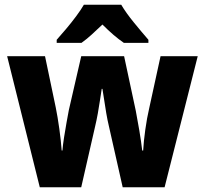

<svg xmlns="http://www.w3.org/2000/svg" viewBox="-20 -786 860 806"><path d="M437 -257Q431 -282 426 -311.5Q421 -341 417 -368.5Q413 -396 410 -413H407Q404 -395 400 -367Q396 -339 390.5 -309Q385 -279 379 -254L321 0H147L10 -550H169L214 -335Q222 -296 229 -245.5Q236 -195 239 -154H242Q244 -178 249 -210Q254 -242 259.5 -272.5Q265 -303 269 -324L321 -550H501L550 -321Q557 -285 565 -237.5Q573 -190 577 -154H581Q583 -192 590 -242Q597 -292 606 -330L654 -550H810L671 0H495ZM489 -766Q509 -732 542.5 -691Q576 -650 603 -619V-606H500Q478 -621 456 -640Q434 -659 410 -683Q385 -659 364 -640Q343 -621 322 -606H218V-619Q235 -638 257 -664Q279 -690 299.5 -717.5Q320 -745 332 -766Z"/></svg>

Font: Noto Sans Lao UI SemCond ExtBd
Style: Regular
Weight: 800
Width: 4
Designer: Monotype Design Team
Foundry: Monotype Imaging Inc.
Version: Version 2.000; ttfautohint (v1.8.4.7-5d5b)